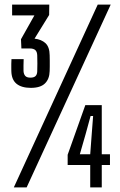

<svg xmlns="http://www.w3.org/2000/svg" viewBox="-20 -820 524 840"><path d="M114.9 -435.6Q74.3 -435.6 52.3 -453.5Q30.4 -471.4 29.6 -509.2Q29.6 -517.8 29.4 -524.9Q29.2 -532 29.4 -540.4Q29.7 -548.8 30.2 -561.2H83.5Q83 -546 82.8 -533Q82.5 -519.9 82.9 -509Q83.7 -495.7 90.4 -488Q97.1 -480.3 113.1 -480.3Q128.4 -480.3 135.5 -487.2Q142.5 -494.1 142.9 -507.6Q143.3 -524.7 143.5 -542Q143.7 -559.3 142.9 -577.5Q142.5 -593 134.9 -600.5Q127.2 -608 110.1 -608H73.6L71.8 -648.3L130.4 -752.5H33V-800H195.6L195 -754.5L131.1 -650.9Q160.9 -647.7 178.9 -631.2Q196.9 -614.6 197.3 -578.3Q197.7 -567.4 197.7 -554.3Q197.7 -541.3 197.7 -529.4Q197.7 -517.5 197.3 -509.4Q196.5 -474.2 176.6 -454.9Q156.8 -435.6 114.9 -435.6ZM40.4 0 407.6 -800H464.4L96.5 0ZM425.2 -360V-145.1H461.1V-98.2H425.2V0H374.7V-98.2H276V-142.9L353.2 -360ZM374.7 -145.1 381.3 -233.2 387.4 -312.5H376.3L354.6 -233.2L329.3 -145.1Z"/></svg>

Font: Big Shoulders Display SC Thin
Style: Regular
Weight: 100
Designer: Patric King
Foundry: XO Type Co
Version: Version 2.002